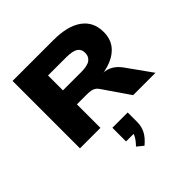

<svg xmlns="http://www.w3.org/2000/svg" viewBox="-260 -900 1420 1420"><g transform="rotate(-45 449.5 -190.5)"><path d="M92 0V-705H519Q667 -705 746 -648Q825 -591 825 -484Q825 -416 790.5 -369Q756 -322 693 -296Q630 -270 544 -266L552 -275L607 -274Q646 -272 679.5 -253.5Q713 -235 742 -196L882 0H648L508 -204Q499 -218 487.5 -227.5Q476 -237 457.5 -241.5Q439 -246 408 -246H306V0ZM306 -392H495Q562 -392 590.5 -412.5Q619 -433 619 -472Q619 -511 590.5 -529.5Q562 -548 494 -548H306ZM443 324 394 284Q425 252 439 226Q453 200 453 177L486 205H369V62H529V162Q529 208 509 247Q489 286 443 324Z"/></g></svg>

Font: Nunito Sans 10pt Expanded Black
Style: Regular
Weight: 900
Width: 7
Designer: Vernon Adams
Foundry: Vernon Adams
Version: Version 3.101;gftools[0.9.27]